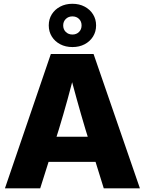

<svg xmlns="http://www.w3.org/2000/svg" viewBox="-20 -1020 785 1040"><path d="M6.8 0 255.4 -727.5H486.8L737.8 0H542L442.9 -319.3Q418.9 -399.4 395.8 -482.7Q372.6 -565.9 348.1 -661.6H394Q369.1 -565.9 346.2 -482.7Q323.2 -399.4 298.8 -319.3L197.8 0ZM177.2 -143.1V-279.3H567.9V-143.1ZM372.6 -765.1Q335 -765.1 306.2 -780.3Q277.3 -795.4 260.7 -822Q244.1 -848.6 244.1 -882.3Q244.1 -916 260.5 -942.4Q276.9 -968.8 305.9 -984.1Q335 -999.5 372.1 -999.5Q409.7 -999.5 438.5 -984.1Q467.3 -968.8 483.9 -942.4Q500.5 -916 500.5 -882.3Q500.5 -848.6 483.9 -822Q467.3 -795.4 438.5 -780.3Q409.7 -765.1 372.6 -765.1ZM372.6 -833Q394 -833 408 -846.9Q421.9 -860.8 421.9 -882.3Q421.9 -903.8 408 -917.5Q394 -931.2 372.1 -931.2Q350.6 -931.2 336.4 -917.2Q322.3 -903.3 322.3 -882.3Q322.3 -860.8 336.4 -846.9Q350.6 -833 372.6 -833Z"/></svg>

Font: Inter 28pt ExtraBold
Style: Regular
Weight: 800
Designer: Rasmus Andersson
Foundry: rsms
Version: Version 4.001;git-66647c0bb